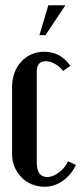

<svg xmlns="http://www.w3.org/2000/svg" viewBox="-20 -701 309 731"><path d="M26 -370Q26 -399 35 -423.5Q44 -448 60.5 -466Q77 -484 99.5 -494Q122 -504 148 -504Q211 -504 248 -450L220 -431Q207 -448 189 -458Q171 -468 154 -468Q120 -468 120 -428V-82Q120 -27 160 -27Q181 -27 204 -44Q227 -61 239 -87L269 -73Q251 -35 219 -12.5Q187 10 149 10Q123 10 100.5 0.5Q78 -9 61.5 -26Q45 -43 35.5 -65.5Q26 -88 26 -114ZM130 -567 164 -681H229L153 -567Z"/></svg>

Font: Moniqa ExtBd Cond Paragraph
Style: Regular
Weight: 800
Width: 3
Designer: Rajesh Rajput
Foundry: Rajesh Rajput
Version: Version 1.000